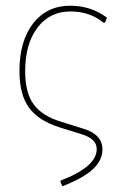

<svg xmlns="http://www.w3.org/2000/svg" viewBox="-20 -477 419 671"><path d="M198 174 191 158 192 154Q318 106 318 44Q318 8 265 -8L188 -32Q115 -55 81.5 -100.5Q48 -146 48 -229Q48 -334 96 -395.5Q144 -457 225 -457Q299 -457 354 -415L347 -398H341Q294 -437 226 -437Q154 -437 111 -380.5Q68 -324 68 -228Q68 -153 97.5 -112.5Q127 -72 192 -52L269 -28Q338 -8 338 45Q338 84 304 115Q270 146 198 174Z"/></svg>

Font: Alegreya Sans SC Thin
Style: Regular
Weight: 100
Designer: Juan Pablo del Peral
Foundry: Huerta Tipografica
Version: Version 2.007